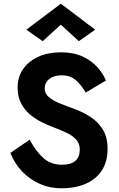

<svg xmlns="http://www.w3.org/2000/svg" viewBox="-20 -996 641 1035"><path d="M308 -863 210 -774 122 -836 308 -976 493 -836 405 -774ZM140 -243Q175 -178 215 -143Q255 -108 314 -108Q410 -108 410 -190Q410 -224 389 -245.5Q368 -267 334 -282.5Q300 -298 260 -313Q234 -323 202 -339Q170 -355 141 -379.5Q112 -404 93.5 -439.5Q75 -475 75 -524Q75 -582 105 -624.5Q135 -667 187.5 -690.5Q240 -714 308 -714Q377 -714 426 -691Q475 -668 506 -632.5Q537 -597 551 -562L442 -497Q419 -537 389 -563.5Q359 -590 313 -590Q271 -590 246 -570.5Q221 -551 221 -518Q221 -491 244 -472Q267 -453 304 -438Q341 -423 383 -408Q427 -392 468 -365.5Q509 -339 534.5 -297.5Q560 -256 560 -194Q560 -93 493.5 -37Q427 19 310 19Q248 19 194 -5Q140 -29 99 -72Q58 -115 36 -172Z"/></svg>

Font: Jost* Semi
Style: Regular
Weight: 600
Version: Version 3.7